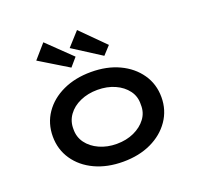

<svg xmlns="http://www.w3.org/2000/svg" viewBox="-136 -943 1145 1103"><g transform="rotate(-20 436.0 -391.0)"><path d="M436 10Q339 10 264 -25Q189 -60 146.5 -122.5Q104 -185 104 -264Q104 -344 146.5 -406Q189 -468 264 -503Q339 -538 436 -538Q533 -538 607.5 -503Q682 -468 725 -406Q768 -344 768 -264Q768 -185 725 -122.5Q682 -60 607.5 -25Q533 10 436 10ZM436 -99Q495 -99 542 -120.5Q589 -142 616.5 -179Q644 -216 642 -264Q644 -313 616.5 -350Q589 -387 542 -408Q495 -429 436 -429Q378 -429 330.5 -408Q283 -387 256 -349.5Q229 -312 230 -264Q229 -216 256 -179Q283 -142 330.5 -120.5Q378 -99 436 -99ZM541 -599 369 -709 444 -792 587 -649ZM340 -600 164 -707 238 -792 384 -651Z"/></g></svg>

Font: Lexend Peta Medium
Style: Regular
Weight: 500
Designer: Bonnie Shaver-Troup, Thomas Jockin
Foundry: Lexend
Version: Version 1.007